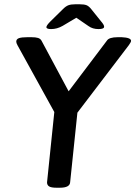

<svg xmlns="http://www.w3.org/2000/svg" viewBox="-20 -876 633 898"><path d="M200 -23 234 -352 62 -664Q56 -675 56 -681Q56 -693 68.5 -697.5Q81 -702 108 -702H127Q147 -702 158 -698.5Q169 -695 174 -686L301 -449L480 -686Q490 -702 531 -702H549Q593 -700 593 -685Q593 -679 582 -664L342 -349L308 -23Q306 2 260 2H244Q220 2 210 -4Q200 -10 200 -23ZM197 -749Q197 -757 216 -776L275 -834Q288 -847 300 -851.5Q312 -856 332 -856H353Q374 -856 385 -851.5Q396 -847 407 -833L452 -777Q459 -769 463 -762.5Q467 -756 467 -751Q467 -740 441 -740Q413 -740 394 -754L337 -793L273 -755Q247 -740 219 -740Q197 -740 197 -749Z"/></svg>

Font: Asap-MediumItalic
Style: Italic
Weight: 500
Italic angle: -6°
Designer: Pablo Cosgaya
Foundry: Omnibus-Type
Version: Version 2.000; ttfautohint (v1.8)